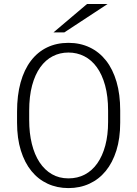

<svg xmlns="http://www.w3.org/2000/svg" viewBox="-20 -937 691 967"><path d="M585.4 -319.3Q585.4 -240.2 566.2 -179Q546.9 -117.7 512.5 -75.7Q478 -33.7 430.2 -11.7Q382.3 10.3 324.7 10.3Q267.6 10.3 220 -11.7Q172.4 -33.7 138.2 -75.7Q104 -117.7 85 -179Q65.9 -240.2 65.9 -319.3V-374.5Q65.9 -457 83.7 -521.5Q101.6 -585.9 135.3 -630.4Q168.9 -674.8 216.8 -698Q264.6 -721.2 324.7 -721.2Q383.8 -721.2 431.9 -698.2Q480 -675.3 514.2 -631.8Q548.3 -588.4 566.9 -525.1Q585.4 -461.9 585.4 -380.9ZM524.4 -379.4Q524.4 -452.1 509.3 -507.1Q494.1 -562 467.5 -598.6Q440.9 -635.3 404.3 -653.8Q367.7 -672.4 324.7 -672.4Q281.7 -672.4 245.6 -653.8Q209.5 -635.3 183.1 -598.6Q156.7 -562 141.8 -507.1Q127 -452.1 127 -379.4V-332.5Q127 -266.6 140.4 -212.4Q153.8 -158.2 179.2 -119.6Q204.6 -81.1 241.2 -59.8Q277.8 -38.6 324.7 -38.6Q370.6 -38.6 407.5 -58.1Q444.3 -77.6 470.2 -114.5Q496.1 -151.4 510.3 -204.1Q524.4 -256.8 524.4 -323.2ZM418.5 -917H522L304.2 -773.9H249.5Z"/></svg>

Font: Ufes Sans Light
Style: Regular
Weight: 200
Designer: Ricardo Esteves & Thais Bronze
Foundry: ProDesignUfes - Ricardo Esteves, Thais Bronze (This is a derivative work, based on Roboto family, by Christian Robertson
Version: Version 2.0